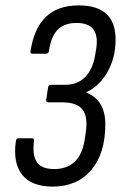

<svg xmlns="http://www.w3.org/2000/svg" viewBox="-20 -683 450 711"><path d="M175 8Q97 8 62 -36Q27 -80 39 -162Q41 -171 49 -171H99Q107 -171 106 -162Q99 -108 116.5 -82.5Q134 -57 181 -57Q228 -57 257 -84.5Q286 -112 294 -169L298 -196Q306 -252 285 -278Q264 -304 210 -304H159Q150 -304 151 -313L158 -359Q160 -369 169 -369H222Q253 -369 276 -382.5Q299 -396 313.5 -422Q328 -448 333 -483L337 -507Q349 -598 264 -598Q218 -598 193.5 -573Q169 -548 161 -493Q159 -484 150 -484H101Q91 -484 93 -493Q105 -576 149 -619.5Q193 -663 272 -663Q340 -663 374 -631.5Q408 -600 408 -537Q408 -468 377.5 -415.5Q347 -363 300 -342V-340Q370 -312 370 -223Q370 -114 317.5 -53Q265 8 175 8Z"/></svg>

Font: Sofia Sans Condensed
Style: Italic
Weight: 400
Italic angle: -9°
Designer: Botio Nikoltchev, Ani Petrova
Foundry: lettersoup
Version: Version 4.101